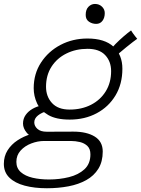

<svg xmlns="http://www.w3.org/2000/svg" viewBox="-83 -728 732 997"><path d="M279 -107Q208.5 -107 167.5 -130.8Q126.5 -154.5 109.2 -192Q92 -229.5 92 -270Q92 -345 130 -403.2Q168 -461.5 231.2 -494.8Q294.5 -528 371 -528Q460.5 -528 506.5 -485.5Q552.5 -443 552.5 -371Q552.5 -292 516.8 -232.5Q481 -173 419.2 -140Q357.5 -107 279 -107ZM160.5 249.5Q95.5 249.5 45 236Q-5.5 222.5 -34.2 194.5Q-63 166.5 -63 123Q-63 83.5 -43.8 52.8Q-24.5 22 7.8 0.8Q40 -20.5 79.2 -32Q118.5 -43.5 159.5 -44Q190.5 -44 228 -44.2Q265.5 -44.5 297.5 -44.5Q367.5 -44.5 409 -18.8Q450.5 7 450.5 59Q450.5 111.5 427.8 148.2Q405 185 365 207.2Q325 229.5 272.5 239.5Q220 249.5 160.5 249.5ZM171.5 204Q226 204 275.2 191.8Q324.5 179.5 355.5 151Q386.5 122.5 386.5 73.5Q386.5 45 370.8 30Q355 15 331.8 9.5Q308.5 4 284 4Q249 4 214.2 4Q179.5 4 146.5 4Q113 4 79.5 16.8Q46 29.5 24 53.8Q2 78 2 112.5Q2 145.5 25 165.8Q48 186 86.2 195Q124.5 204 171.5 204ZM115.5 -9Q75 -15.5 55.8 -38.8Q36.5 -62 36.5 -86.5Q36.5 -111.5 50.2 -131Q64 -150.5 86.5 -163.2Q109 -176 134.5 -180.5L165.5 -152.5Q133.5 -144 114.2 -128.5Q95 -113 95 -92.5Q95 -73.5 111.2 -58.8Q127.5 -44 159.5 -44ZM278.5 -159Q341 -159 389.8 -184Q438.5 -209 466.2 -254Q494 -299 494 -358.5Q494 -409 463.2 -441.8Q432.5 -474.5 371.5 -474.5Q311 -474.5 262 -450.2Q213 -426 184.5 -381.8Q156 -337.5 156 -277.5Q156 -226.5 187.2 -192.8Q218.5 -159 278.5 -159ZM513 -430.5 482.5 -459.5Q496.5 -479 517.2 -500Q538 -521 559.5 -539.5Q581 -558 597.5 -570Q600.5 -565 606.5 -556.2Q612.5 -547.5 619.2 -539.2Q626 -531 629.5 -526.5Q622.5 -522 606.8 -509.8Q591 -497.5 572 -482.2Q553 -467 536.8 -452.8Q520.5 -438.5 513 -430.5ZM410 -707.5Q432 -707.5 446.5 -693.5Q461 -679.5 461 -660Q461 -635.5 449 -619.8Q437 -604 416.5 -604Q395.5 -604 378.8 -615.5Q362 -627 362 -650.5Q362 -678.5 376.5 -693Q391 -707.5 410 -707.5Z"/></svg>

Font: Grandstander Thin ExtraLight
Style: Italic
Weight: 250
Italic angle: -15°
Version: Version 1.200